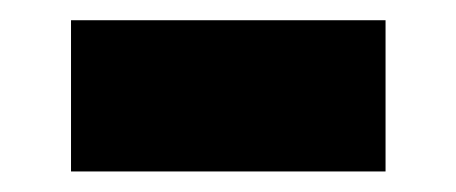

<svg xmlns="http://www.w3.org/2000/svg" viewBox="-20 -357 442 186"><path d="M48.8 -190.9V-337.4H353.5V-190.9Z"/></svg>

Font: Bevan
Style: Regular
Weight: 400
Designer: Vernon Adams
Foundry: Vernon Adams
Version: Version 2.100; ttfautohint (v1.8.3)